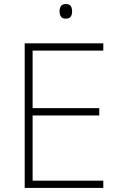

<svg xmlns="http://www.w3.org/2000/svg" viewBox="-20 -928 591 948"><path d="M490 0H102V-714H490V-678H141V-394H470V-358H141V-36H490ZM304 -908Q323 -908 329.5 -898Q336 -888 336 -872Q336 -856 329.5 -846Q323 -836 304 -836Q288 -836 281 -846Q274 -856 274 -872Q274 -888 281 -898Q288 -908 304 -908Z"/></svg>

Font: Noto Sans Khmer ExtraLight
Style: Regular
Weight: 250
Version: Version 2.003